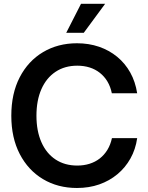

<svg xmlns="http://www.w3.org/2000/svg" viewBox="-20 -963 768 995"><path d="M378.9 11.2Q279.8 11.2 202.9 -34.7Q126 -80.6 82.3 -164.8Q38.6 -249 38.6 -363.3Q38.6 -478.5 82.3 -562.7Q126 -647 203.1 -692.9Q280.3 -738.8 378.9 -738.8Q440.4 -738.8 493.2 -720.7Q545.9 -702.6 587.2 -668.7Q628.4 -634.8 655 -587.2Q681.6 -539.6 690.9 -479.5H559.6Q552.7 -513.7 536.9 -540.3Q521 -566.9 497.6 -585.4Q474.1 -604 444.6 -613.3Q415 -622.6 380.4 -622.6Q315.4 -622.6 267.8 -590.8Q220.2 -559.1 194.6 -501Q168.9 -442.9 168.9 -363.3Q168.9 -284.2 194.6 -226.1Q220.2 -168 267.8 -136.5Q315.4 -105 380.4 -105Q414.6 -105 444.1 -114.3Q473.6 -123.5 497.1 -141.8Q520.5 -160.2 536.6 -186.5Q552.7 -212.9 560.1 -247.1H690.9Q682.6 -189 656 -141.6Q629.4 -94.2 588.4 -60.1Q547.4 -25.9 494.4 -7.3Q441.4 11.2 378.9 11.2ZM323.2 -793 399.9 -943.4H524.9L414.1 -793Z"/></svg>

Font: Inter 28pt SemiBold
Style: Regular
Weight: 600
Designer: Rasmus Andersson
Foundry: rsms
Version: Version 4.001;git-66647c0bb